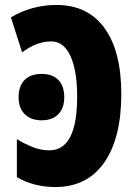

<svg xmlns="http://www.w3.org/2000/svg" viewBox="-20 -744 548 774"><path d="M48 -30V-183Q85 -161 116 -149.5Q147 -138 179 -138Q291 -138 291 -354Q291 -459 264 -518Q237 -577 187 -577Q156 -577 127.5 -566Q99 -555 69 -533L24 -674Q108 -724 208 -724Q334 -724 401.5 -630.5Q469 -537 469 -365Q469 -187 400 -88.5Q331 10 203 10Q116 10 48 -30ZM148 -446Q192 -446 215.5 -421.5Q239 -397 239 -352Q239 -308 215 -283.5Q191 -259 148 -259Q105 -259 80 -283.5Q55 -308 55 -352Q55 -397 79 -421.5Q103 -446 148 -446Z"/></svg>

Font: Noto Sans UI CondBlack
Style: Regular
Weight: 900
Width: 3
Designer: Monotype Design Team
Foundry: Monotype Imaging Inc.
Version: Version 1.001